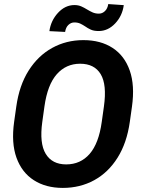

<svg xmlns="http://www.w3.org/2000/svg" viewBox="-20 -919 710 949"><path d="M591.8 -893.6Q584.5 -840.3 549.1 -803Q513.7 -765.6 467.8 -765.6Q443.8 -765.6 428.5 -772.7Q413.1 -779.8 400.9 -788.6Q389.2 -796.4 377 -802.2Q364.7 -808.1 347.2 -808.1Q331.1 -808.1 318.1 -795.9Q305.2 -783.7 301.8 -761.2L224.1 -765.1Q231.4 -817.4 266.8 -855.7Q302.2 -894 348.1 -894Q366.7 -894 381.6 -887.5Q396.5 -880.9 409.7 -872.6Q423.3 -864.3 437.3 -857.9Q451.2 -851.6 468.8 -851.6Q485.4 -851.6 498.5 -864Q511.7 -876.5 515.1 -898.9ZM621.6 -316.4Q606.9 -212.4 561 -139.4Q515.1 -66.4 445.6 -28.3Q376 9.8 290.5 9.8Q206.5 9.8 147.2 -28.3Q87.9 -66.4 61.5 -139.4Q35.2 -212.4 49.8 -316.4L60.5 -392.1Q75.2 -497.1 121.6 -570.3Q168 -643.6 237.8 -682.1Q307.6 -720.7 392.1 -720.7Q477.5 -720.7 536.6 -682.1Q595.7 -643.6 621.3 -570.3Q647 -497.1 632.3 -392.1ZM493.7 -393.1Q508.8 -500.5 477.8 -552.2Q446.8 -604 376 -604Q306.6 -604 260.7 -552.2Q214.8 -500.5 199.7 -393.1L189 -316.4Q174.3 -210.4 206.1 -158.4Q237.8 -106.4 307.1 -106.4Q377.9 -106.4 423.1 -158.4Q468.3 -210.4 482.9 -316.4Z"/></svg>

Font: Robert Sans ExtraBold
Style: Italic
Weight: 800
Italic angle: -8°
Designer: Christian Robertson (extended by Adam Twardoch)
Foundry: Google
Version: Version 12.135;April 2, 2019;FontCreator 11.5.0.2425 64-bit;